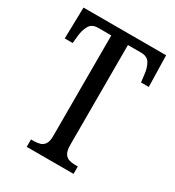

<svg xmlns="http://www.w3.org/2000/svg" viewBox="-173 -817 839 920"><g transform="rotate(30 247.0 -357.0)"><path d="M116 0V-41H131Q150 -41 165.5 -45.5Q181 -50 190.5 -64.5Q200 -79 200 -108V-665H127Q93 -665 79 -640Q65 -615 62 -582L58 -541H14L18 -714H475L479 -541H436L431 -582Q428 -615 414 -640Q400 -665 365 -665H292V-113Q292 -82 301 -66.5Q310 -51 325.5 -46Q341 -41 360 -41H375V0Z"/></g></svg>

Font: Noto Serif ExtraCondensed
Style: Regular
Weight: 400
Width: 2
Designer: Monotype Design Team
Foundry: Monotype Imaging Inc.
Version: Version 2.013